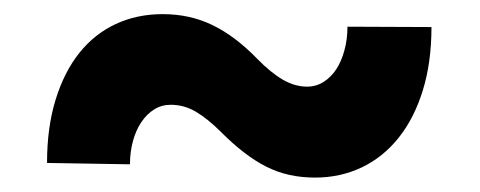

<svg xmlns="http://www.w3.org/2000/svg" viewBox="-20 -428 672 269"><path d="M584.5 -390.1Q584.5 -340.8 572.5 -301.8Q560.5 -262.7 538.8 -235.4Q517.1 -208 487.1 -193.6Q457 -179.2 421.4 -179.2Q402.3 -179.2 385.7 -182.9Q369.1 -186.5 353.5 -194.3Q337.9 -202.1 322.3 -214.1Q306.6 -226.1 290 -242.7Q271 -261.7 254.4 -271.5Q237.8 -281.2 219.2 -281.2Q206.5 -281.2 196 -274.7Q185.5 -268.1 178 -256.8Q170.4 -245.6 166.3 -230.5Q162.1 -215.3 162.1 -197.8L45.9 -199.7Q45.9 -249.5 57.9 -288.3Q69.8 -327.1 91.1 -353.8Q112.3 -380.4 142.1 -394.3Q171.9 -408.2 208 -408.2Q246.1 -408.2 277.8 -392.8Q309.6 -377.4 340.8 -345.2Q359.4 -326.2 376.2 -316.4Q393.1 -306.6 410.2 -306.6Q422.9 -306.6 433.3 -313.2Q443.8 -319.8 451.2 -331.1Q458.5 -342.3 462.6 -357.7Q466.8 -373 466.8 -390.6Z"/></svg>

Font: RobotoDraft
Style: Black
Weight: 900
Designer: Google
Version: Version 2.000980w3; 2014; ttfautohint (v1.1) -l 5 -r 24 -G 4